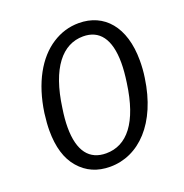

<svg xmlns="http://www.w3.org/2000/svg" viewBox="-135 -872 958 1002"><g transform="rotate(-20 344.0 -371.5)"><path d="M409 -752C356 -752 307 -737 262 -708C170 -649 104 -532 81 -372C76 -333 74 -302 74 -277C74 -186 95 -115 138 -66C181 -16 238 9 309 9C469 9 602 -125 636 -365C641 -397 643 -429 643 -460C643 -647 550 -752 409 -752ZM313 -64C221 -64 169 -127 169 -260C169 -291 172 -325 178 -364C207 -577 292 -679 407 -679C496 -679 548 -616 548 -481C548 -450 545 -414 539 -373C510 -162 429 -64 313 -64Z"/></g></svg>

Font: Libre Franklin
Style: Italic
Weight: 400
Italic angle: -8°
Designer: Pablo Impallari, Rodrigo Fuenzalida
Foundry: Impallari Type
Version: Version 1.002; ttfautohint (v1.5)